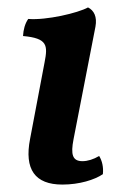

<svg xmlns="http://www.w3.org/2000/svg" viewBox="-20 -488 343 517"><path d="M148 9C194 9 235 -4 257 -19C259 -38 255 -55 247 -68C232 -59 216 -54 202 -54C175 -54 170 -72 178 -113L237 -416C242 -443 233 -460 217 -468C190 -453 105 -433 56 -437C47 -424 43 -408 42 -391C108 -385 109 -366 100 -320L61 -114C45 -32 74 9 148 9Z"/></svg>

Font: Vollkorn Semibold
Style: Italic
Weight: 600
Italic angle: -11°
Designer: Friedrich Althausen
Foundry: Friedrich Althausen
Version: Version 4.015;PS 004.015;hotconv 1.0.88;makeotf.lib2.5.64775